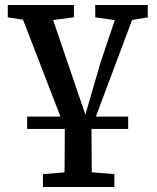

<svg xmlns="http://www.w3.org/2000/svg" viewBox="-20 -513 624 764"><path d="M88 0V-49H490V0ZM255 40 49 -493H171L322 -50L311 -27L379 -261L457 -493H528L328 40ZM11 -444V-493H274V-444L166 -430H103ZM151 231V180L271 170H314L435 180V231ZM359 -444V-493H568V-444L487 -430H458ZM236 231Q237 193 237 153.5Q237 114 237.5 69Q238 24 238 -29H344Q344 24 344.5 69Q345 114 345 153.5Q345 193 346 231Z"/></svg>

Font: Source Serif 4 Medium
Style: Regular
Weight: 500
Designer: Frank Grießhammer
Foundry: Adobe Systems Incorporated
Version: Version 4.004;hotconv 1.0.116;makeotfexe 2.5.65601